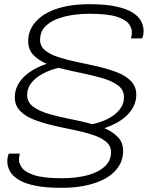

<svg xmlns="http://www.w3.org/2000/svg" viewBox="-20 -718 725 920"><path d="M274 182Q198 182 147.5 171.5Q97 161 68 142.5Q39 124 27 101.5Q15 79 15 55Q15 46 16.5 37Q18 28 22 18H75Q74 22 72.5 30.5Q71 39 71 47Q71 67 86.5 87.5Q102 108 146.5 122Q191 136 277 136Q343 136 396 122.5Q449 109 480.5 81Q512 53 512 11Q512 -20 487 -40Q462 -60 421 -73Q380 -86 330.5 -96Q281 -106 232 -117.5Q183 -129 142 -145Q101 -161 76 -187Q51 -213 51 -252Q51 -280 62 -304Q73 -328 93.5 -348.5Q114 -369 142 -385Q170 -401 204 -412Q164 -429 139.5 -455Q115 -481 115 -521Q115 -552 127.5 -578.5Q140 -605 164 -627Q188 -649 223.5 -665Q259 -681 305.5 -689.5Q352 -698 409 -698Q485 -698 535.5 -687Q586 -676 615 -658Q644 -640 656 -617Q668 -594 668 -570Q668 -562 667 -553.5Q666 -545 661 -534H608Q611 -549 611.5 -554.5Q612 -560 612 -563Q612 -584 596.5 -604.5Q581 -625 537.5 -638.5Q494 -652 408 -652Q343 -652 289 -638.5Q235 -625 203.5 -597.5Q172 -570 172 -527Q172 -496 197 -476Q222 -456 263 -443Q304 -430 353.5 -420Q403 -410 452 -398.5Q501 -387 542 -371Q583 -355 608 -329Q633 -303 633 -264Q633 -236 621.5 -211.5Q610 -187 589.5 -166.5Q569 -146 541 -130.5Q513 -115 480 -104Q520 -87 545 -61Q570 -35 570 6Q570 37 557.5 63.5Q545 90 520.5 112Q496 134 460 149.5Q424 165 377.5 173.5Q331 182 274 182ZM423 -123Q461 -131 495.5 -148Q530 -165 552 -191.5Q574 -218 574 -252Q574 -288 544.5 -309.5Q515 -331 467.5 -344.5Q420 -358 365.5 -369Q311 -380 260 -393Q219 -383 184.5 -364.5Q150 -346 130 -320.5Q110 -295 110 -263Q110 -228 139.5 -206.5Q169 -185 216 -171.5Q263 -158 317.5 -147.5Q372 -137 423 -123Z"/></svg>

Font: Archivo Expanded Thin
Style: Italic
Weight: 250
Width: 7
Italic angle: -10°
Designer: Hector Gatti
Foundry: Omnibus-Type
Version: Version 2.001